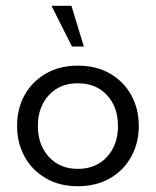

<svg xmlns="http://www.w3.org/2000/svg" viewBox="-20 -634 539 664"><path d="M249 10Q186 10 138.5 -17.5Q91 -45 65 -92.5Q39 -140 39 -198Q39 -258 65 -305Q91 -352 138.5 -379.5Q186 -407 249 -407Q313 -407 360.5 -379.5Q408 -352 434 -305Q460 -258 460 -198Q460 -140 434 -92.5Q408 -45 360.5 -17.5Q313 10 249 10ZM249 -50Q312 -50 350 -91.5Q388 -133 388 -198Q388 -264 350 -305Q312 -346 249 -346Q187 -346 149 -305Q111 -264 111 -198Q111 -133 149 -91.5Q187 -50 249 -50ZM229 -473 158 -614H227L270 -473Z"/></svg>

Font: Rokkitt
Style: Regular
Weight: 400
Designer: Vernon Adams
Foundry: Vernon Adams
Version: Version 3.103